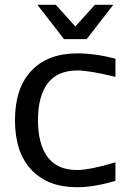

<svg xmlns="http://www.w3.org/2000/svg" viewBox="-20 -763 539 795"><path d="M137.2 -265.1Q137.2 -167 177 -113Q216.8 -59.1 298.8 -59.1Q351.1 -59.1 458 -90.8V-14.2Q369.1 12.2 298.8 12.2Q178.2 12.2 110.1 -59.8Q42 -131.8 42 -265.1Q42 -398.4 110.1 -470.2Q178.2 -542 299.8 -542Q374 -542 458 -520V-444.8Q349.6 -471.2 300.8 -471.2Q217.3 -471.2 177.2 -417.5Q137.2 -363.8 137.2 -265.1ZM292 -653.3 373 -743.2H449.2L338.9 -601.1H245.1L134.8 -743.2H210.9Z"/></svg>

Font: Aurulent Sans
Style: Regular
Weight: 400
Version: Version 2007.05.04